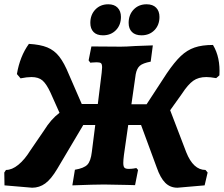

<svg xmlns="http://www.w3.org/2000/svg" viewBox="-35 -862 1046 897"><path d="M990 -510 975 -497Q947 -502 929 -502Q892 -502 867.5 -484.5Q843 -467 815 -424L760 -347L835 -151Q868 -68 925 -68L935 -56L921 4L794 15Q760 15 737 -8Q714 -31 697 -80L624 -278H564L544 -138Q541 -114 541 -101Q541 -84 546.5 -78.5Q552 -73 566 -73Q578 -73 588 -74.5Q598 -76 602 -77L610 -68L596 3L560 2L451 0Q407 0 303 4L315 -69Q357 -76 373 -92.5Q389 -109 394 -152L410 -278H354L233 -74Q204 -25 176.5 -5Q149 15 115 15L-14 4L-15 -56L-7 -68Q21 -68 50.5 -92Q80 -116 106 -158L171 -253Q203 -305 243 -335L201 -429Q182 -470 163.5 -486Q145 -502 112 -502Q91 -502 61 -496L44 -516Q58 -599 100 -657Q153 -654 186 -640.5Q219 -627 242 -597.5Q265 -568 287 -514L347 -376H422L440 -522L442 -547Q442 -562 437 -566.5Q432 -571 417 -571Q405 -571 397 -570Q389 -569 387 -569L379 -580L392 -645L529 -644Q554 -644 597 -647L679 -650L669 -574Q632 -567 618 -554.5Q604 -542 599 -515L579 -375H650L744 -519Q780 -572 809.5 -600Q839 -628 874 -640Q909 -652 960 -652Q995 -594 990 -510ZM387 -755Q387 -793 410.5 -817.5Q434 -842 471 -842Q499 -842 514.5 -826Q530 -810 530 -783Q530 -745 506.5 -721Q483 -697 446 -697Q417 -697 402 -712.5Q387 -728 387 -755ZM566 -755Q566 -793 589.5 -817.5Q613 -842 650 -842Q679 -842 694.5 -826Q710 -810 710 -783Q710 -745 686.5 -721Q663 -697 626 -697Q597 -697 581.5 -712.5Q566 -728 566 -755Z"/></svg>

Font: Alegreya ExtraBold
Style: Italic
Weight: 800
Italic angle: -7°
Designer: Juan Pablo del Peral
Foundry: Huerta Tipografica
Version: Version 2.007; ttfautohint (v1.6)